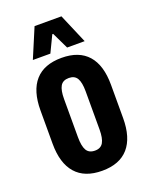

<svg xmlns="http://www.w3.org/2000/svg" viewBox="-132 -749 648 829"><g transform="rotate(-20 192.5 -334.5)"><path d="M193 9Q112.5 9 71.5 -37.8Q30.5 -84.5 30.5 -174V-327Q30.5 -417 71.5 -463.2Q112.5 -509.5 193 -509.5Q273 -509.5 313.8 -463.2Q354.5 -417 354.5 -327V-174Q354.5 -84.5 313.8 -37.8Q273 9 193 9ZM193 -83.5Q219.5 -83.5 230.8 -103Q242 -122.5 242 -163V-338.5Q242 -378.5 230.8 -397.8Q219.5 -417 193 -417Q165.5 -417 154.2 -397.8Q143 -378.5 143 -338.5V-163Q143 -122.5 154.2 -103Q165.5 -83.5 193 -83.5ZM131 -678H254.5L312 -543H231.5L195 -619H191L154.5 -543H74Z"/></g></svg>

Font: Anek Tamil Condensed SemiBold
Style: Regular
Weight: 600
Width: 3
Designer: Aadarsh Rajan (Tamil), Yesha Goshar (Latin)
Foundry: Ek Type
Version: Version 1.003